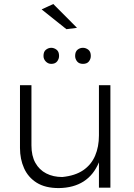

<svg xmlns="http://www.w3.org/2000/svg" viewBox="-20 -958 684 980"><path d="M319 -809 192.5 -910 252 -937.5 373 -816ZM280 2Q211 2 167.2 -25.5Q123.5 -53 102.8 -99.5Q82 -146 82 -202.5V-523H140.5V-216Q140.5 -162.5 160.5 -126.8Q180.5 -91 216 -72.8Q251.5 -54.5 298 -54.5Q363.5 -61 404.8 -89.2Q446 -117.5 465.5 -163.2Q485 -209 485 -266.5V-523H543.5V0H485V-129.5Q431 0 280 2ZM241.5 -632Q225.5 -632 213.8 -644Q202 -656 202 -672.5Q202 -694.5 214.5 -704.2Q227 -714 241.5 -714Q256 -714 268.8 -704.2Q281.5 -694.5 281.5 -672.5Q281.5 -657.5 271.8 -644.8Q262 -632 241.5 -632ZM403.5 -632Q383.5 -632 373.5 -644.5Q363.5 -657 363.5 -672.5Q363.5 -694 375.5 -704Q387.5 -714 403.5 -714Q418 -714 430.8 -704.2Q443.5 -694.5 443.5 -672.5Q443.5 -657 433.8 -644.5Q424 -632 403.5 -632Z"/></svg>

Font: Argentum Novus Light
Style: Regular
Weight: 300
Designer: Julieta Ulanovsky (font) & Cristiano Sobral (main changes)
Foundry: Julieta Ulanovsky (font) & Cristiano Sobral (main changes)
Version: Version 3.00;November 27, 2020;FontCreator 13.0.0.2655 64-bi